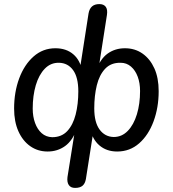

<svg xmlns="http://www.w3.org/2000/svg" viewBox="-20 -732 844 939"><path d="M347 187Q326 187 316.5 173Q307 159 310 134L348 -104H357Q335 -44 298 -17.5Q261 9 213 9Q165 9 128 -17Q91 -43 70 -90Q49 -137 49 -201Q49 -282 74 -349Q99 -416 144.5 -456Q190 -496 251 -496Q304 -496 338.5 -466.5Q373 -437 382 -383H369L413 -666Q417 -689 430 -700.5Q443 -712 466 -712Q487 -712 497 -699Q507 -686 503 -659L460 -383H448Q470 -444 506.5 -470Q543 -496 591 -496Q640 -496 677 -470Q714 -444 735 -397.5Q756 -351 756 -286Q756 -206 731 -138.5Q706 -71 660.5 -31Q615 9 553 9Q501 9 466 -21Q431 -51 421 -105L439 -104L400 144Q396 166 383.5 176.5Q371 187 347 187ZM235 -61Q281 -61 309 -91Q337 -121 350 -172Q363 -223 363 -285Q363 -354 337.5 -389Q312 -424 269 -425Q228 -426 199 -396Q170 -366 155 -315Q140 -264 140 -201Q140 -162 151.5 -130.5Q163 -99 184 -80.5Q205 -62 235 -61ZM536 -62Q576 -62 605 -92Q634 -122 649.5 -173Q665 -224 665 -287Q665 -326 653.5 -357Q642 -388 620.5 -406.5Q599 -425 570 -425Q523 -426 494.5 -396Q466 -366 453.5 -315Q441 -264 441 -202Q441 -134 467 -98.5Q493 -63 536 -62Z"/></svg>

Font: Nunito Medium
Style: Italic
Weight: 500
Designer: Vernon Adams
Foundry: Vernon Adams
Version: Version 3.601